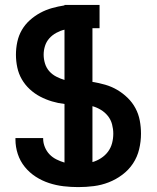

<svg xmlns="http://www.w3.org/2000/svg" viewBox="-20 -755 640 783"><path d="M299 8Q269 8 239 4.5Q209 1 180 -8.5Q151 -18 125.5 -34.5Q100 -51 81 -74.5Q62 -98 52.5 -127Q43 -156 43 -186V-192H156V-189Q156 -172 163 -155Q170 -138 182 -125.5Q194 -113 210 -105Q226 -97 243 -92V-331Q217 -334 192 -341.5Q167 -349 144 -361Q121 -373 101.5 -391Q82 -409 69 -431.5Q56 -454 50.5 -480Q45 -506 45 -532Q45 -558 50.5 -584Q56 -610 69 -632.5Q82 -655 101.5 -672.5Q121 -690 144 -702.5Q167 -715 192 -722Q217 -729 243 -733V-735H386V-640H357V-421Q383 -417 409 -409.5Q435 -402 458 -388.5Q481 -375 500.5 -356Q520 -337 532.5 -313.5Q545 -290 550 -263.5Q555 -237 555 -210Q555 -178 547.5 -146.5Q540 -115 522.5 -88.5Q505 -62 479 -42.5Q453 -23 423.5 -11.5Q394 0 362.5 4Q331 8 299 8ZM243 -429V-634Q226 -630 209.5 -621Q193 -612 181 -598.5Q169 -585 163.5 -567.5Q158 -550 158 -532Q158 -514 163.5 -496Q169 -478 181 -464.5Q193 -451 209.5 -442.5Q226 -434 243 -429ZM357 -94Q375 -99 392 -110Q409 -121 420.5 -136.5Q432 -152 437 -171Q442 -190 442 -210Q442 -229 437 -248Q432 -267 420 -282Q408 -297 391.5 -307Q375 -317 357 -322Z"/></svg>

Font: Iosevka HT Extrabold Extended
Style: Regular
Weight: 800
Width: 7
Monospace: yes
Designer: Belleve Invis
Foundry: Belleve Invis
Version: Version 32.3.0; ttfautohint (v1.8.4)